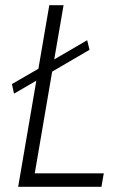

<svg xmlns="http://www.w3.org/2000/svg" viewBox="-20 -720 447 740"><path d="M34 -359 26 -396 128 -455 170 -700H225L189 -491L316 -565L325 -528L181 -444L114 -52H380L371 0H50L120 -409Z"/></svg>

Font: Jost* Light
Style: Italic
Weight: 300
Italic angle: -10°
Version: Version 3.7